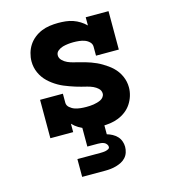

<svg xmlns="http://www.w3.org/2000/svg" viewBox="-111 -617 822 927"><g transform="rotate(-15 300.0 -154.0)"><path d="M339 8Q320 8 301 6Q282 4 263.5 -2Q245 -8 228.5 -18Q212 -28 199 -42V0H85V-192H199V-147Q199 -133 210.5 -123Q222 -113 235.5 -108.5Q249 -104 263.5 -102.5Q278 -101 292 -101Q301 -101 310.5 -101.5Q320 -102 329 -103.5Q338 -105 347 -107.5Q356 -110 364.5 -114Q373 -118 379 -126Q385 -134 385 -143Q385 -158 374 -168.5Q363 -179 349.5 -185Q336 -191 322 -194.5Q308 -198 294 -201.5Q280 -205 266 -209.5Q252 -214 238 -219Q224 -224 211 -229.5Q198 -235 185 -242.5Q172 -250 160.5 -258.5Q149 -267 138.5 -277Q128 -287 119.5 -299Q111 -311 105 -324.5Q99 -338 96 -352Q93 -366 93 -381Q93 -402 99 -423Q105 -444 116.5 -461.5Q128 -479 145 -492.5Q162 -506 181.5 -514Q201 -522 222.5 -525Q244 -528 265 -528Q284 -528 302.5 -526Q321 -524 338.5 -518Q356 -512 372 -502Q388 -492 401 -479V-520H515V-328H401V-373Q401 -387 390.5 -397Q380 -407 367 -411.5Q354 -416 340 -417.5Q326 -419 312 -419Q299 -419 285.5 -417.5Q272 -416 259 -412.5Q246 -409 234.5 -400Q223 -391 223 -377Q223 -363 234 -352Q245 -341 258.5 -335Q272 -329 286 -325.5Q300 -322 314 -318.5Q328 -315 342 -311Q356 -307 370 -302Q384 -297 397 -291Q410 -285 422.5 -277.5Q435 -270 447 -261.5Q459 -253 469.5 -243Q480 -233 488.5 -221Q497 -209 503 -195.5Q509 -182 512 -168Q515 -154 515 -139Q515 -118 508.5 -97Q502 -76 490 -58Q478 -40 461 -27Q444 -14 424 -6Q404 2 382.5 5Q361 8 339 8ZM185 220V131H300Q307 131 314 130.5Q321 130 327.5 128.5Q334 127 340.5 123.5Q347 120 347 113Q347 106 342 99.5Q337 93 330 90Q323 87 315.5 86Q308 85 300 85H247V-101H353V52Q367 56 380 63Q393 70 403 80.5Q413 91 418 105Q423 119 423 133Q423 147 418.5 161Q414 175 404.5 185.5Q395 196 382.5 202.5Q370 209 356 213Q342 217 328 218.5Q314 220 300 220Z"/></g></svg>

Font: Iosevka HT Extrabold Extended
Style: Regular
Weight: 800
Width: 7
Monospace: yes
Designer: Belleve Invis
Foundry: Belleve Invis
Version: Version 32.3.0; ttfautohint (v1.8.4)